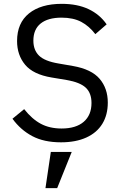

<svg xmlns="http://www.w3.org/2000/svg" viewBox="-20 -730 640 1001"><path d="M45 -111 106 -161Q147 -109 193 -84.5Q239 -60 301 -60Q376 -60 416.5 -95Q457 -130 457 -193Q457 -245 427 -273Q397 -301 327 -313L249 -326Q153 -342 111 -392.5Q69 -443 69 -516Q69 -610 131 -660Q193 -710 302 -710Q383 -710 441.5 -682.5Q500 -655 536 -603L477 -552Q445 -594 403.5 -616Q362 -638 301 -638Q230 -638 192 -607.5Q154 -577 154 -518Q154 -469 183.5 -440Q213 -411 285 -399L360 -386Q457 -369 499.5 -319Q542 -269 542 -195Q542 -131 513.5 -84.5Q485 -38 430 -13Q375 12 298 12Q209 12 148 -20.5Q87 -53 45 -111ZM245 62H354L278 251H217Z"/></svg>

Font: iA Writer Mono V
Style: Regular
Weight: 400
Designer: Mike Abbink, Paul van der Laan, Pieter van Rosmalen
Foundry: Bold Monday
Version: Version 2.000